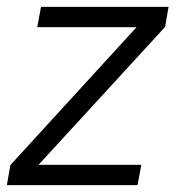

<svg xmlns="http://www.w3.org/2000/svg" viewBox="-26 -537 512 557"><path d="M-6 0 4 -58 370 -458H82L93 -517H463L453 -459L86 -59H384L373 0Z"/></svg>

Font: DM Sans 11pt Light
Style: Italic
Weight: 300
Italic angle: -10°
Version: Version 4.004;gftools[0.9.30]